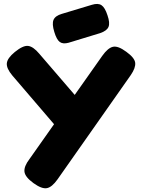

<svg xmlns="http://www.w3.org/2000/svg" viewBox="-20 -757 748 997"><path d="M154 194Q110 162 107 134.5Q104 107 133 69L511 -467Q540 -508 566.5 -514Q593 -520 636 -488Q679 -457 682 -431Q685 -405 659 -367L279 174Q250 215 223.5 220Q197 225 154 194ZM325 -37 44 -365Q13 -402 15.5 -428.5Q18 -455 57 -487Q100 -522 126.5 -518.5Q153 -515 184 -478L375 -256ZM336 -535Q307 -527 290.5 -539Q274 -551 262 -591Q249 -633 258 -654Q267 -675 301 -685L457 -732Q489 -742 507 -730Q525 -718 538 -678Q552 -638 543.5 -617.5Q535 -597 500 -585Z"/></svg>

Font: Fredoka Expanded
Style: Bold
Weight: 700
Width: 7
Designer: Ben Nathan
Foundry: Milena B. Brandão, Ben Nathan
Version: Version 2.001